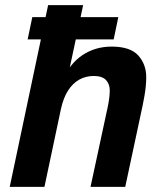

<svg xmlns="http://www.w3.org/2000/svg" viewBox="-20 -730 640 750"><path d="M18 0 168 -710H304.8L240.6 -410.8L221.4 -412.4Q252.6 -482 302.6 -515Q352.6 -548 416 -548Q488.8 -548 520 -513.4Q551.2 -478.8 551.2 -428.8Q551.2 -395.2 544.6 -357.3Q538 -319.4 530 -284.4L469.2 0H333.6L396.8 -293.6Q401.4 -312.4 405.1 -335.3Q408.8 -358.2 408.8 -376.4Q408.8 -402 393.8 -417.6Q378.8 -433.2 346.4 -433.2Q315.2 -433.2 289.8 -419.1Q264.4 -405 246.2 -376.9Q228 -348.8 218.2 -305.2L153.6 0ZM88 -576 106.2 -663.2H442.2L424 -576Z"/></svg>

Font: Geist Mono
Style: Italic
Weight: 400
Italic angle: -12°
Monospace: yes
Designer: Basement.studio, Andrés Briganti, Mateo Zaragoza
Foundry: Basement.studio, Vercel, Andrés Briganti, Guido Ferreyra, Mateo Zaragoza
Version: Version 1.500